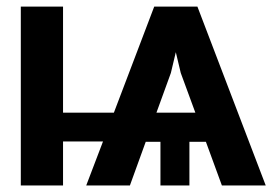

<svg xmlns="http://www.w3.org/2000/svg" viewBox="-20 -566 831 586"><path d="M43.5 0V-545.9H172.4V-222.2H327.6L450.7 -545.9H582.5L791 0H657.2L608.4 -133.3H558.1V0H469.7V-133.3H424.8L376.5 0H243.2L294.4 -134.3H172.4V0ZM501.5 -343.3 457.5 -222.2H576.2L531.7 -343.3L516.6 -406.7Z"/></svg>

Font: Inter Tight SemiBold
Style: Regular
Weight: 600
Designer: Rasmus Andersson
Foundry: rsms
Version: Version 3.004; ttfautohint (v1.8.4.7-5d5b)